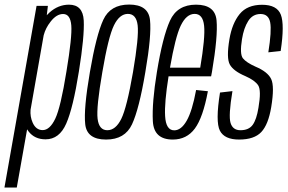

<svg xmlns="http://www.w3.org/2000/svg" viewBox="-86 -624 1296 864"><path d="M-66 220 78.5 -597.5H129.5L124.5 -555.5Q130 -561.5 136.5 -567.5Q176 -603 224.5 -603Q287 -603 290.8 -532Q294.5 -461 269 -302.5Q243 -138.5 212 -67.8Q181 3 119 3Q70 3 42.5 -32.5Q39 -37 36 -42L-10.5 220ZM51.5 -130Q49 -99 61 -72Q76 -38.5 106 -38.5Q138 -38.5 162.5 -89.5Q187 -140.5 213 -302.5Q239 -458.5 234.8 -509.8Q230.5 -561 198 -561Q168.5 -561 142 -527Q119 -498 110.5 -465Z M391.5 4Q305 4 297.5 -65Q290 -134 318.5 -299.5Q347 -466 378.8 -534.8Q410.5 -603.5 495 -603.5Q581.5 -603.5 589 -534.2Q596.5 -465 568 -299.5Q540 -133 508 -64.5Q476 4 391.5 4ZM397 -38Q434.5 -38 459.8 -89.2Q485 -140.5 512.5 -299.5Q539.5 -458 533.5 -509.8Q527.5 -561.5 489.5 -561.5Q452 -561.5 426.8 -510Q401.5 -458.5 374.5 -299.5Q347 -141 353.2 -89.5Q359.5 -38 397 -38Z M691.5 4Q606 4 601.8 -79Q597.5 -162 620 -299.5Q646 -458.5 678.8 -530.8Q711.5 -603 796 -603Q882 -603 888.5 -532.2Q895 -461.5 868 -301.5Q866 -289.5 864 -280.5H672.5Q653.5 -161.5 657 -102Q660.5 -37.5 698 -37.5Q729.5 -37.5 754.2 -81Q779 -124.5 796.5 -219L849.5 -213.5Q827.5 -95 790.8 -45.5Q754 4 691.5 4ZM679 -319.5H815Q838 -456 832.5 -508Q827 -561.5 790 -561.5Q752.5 -561.5 727 -508Q703 -457.5 679 -319.5Z M990 4Q924 4 903.5 -36Q883 -76 904 -207.5L960 -214Q941.5 -103.5 951.5 -70.8Q961.5 -38 996 -38Q1033.5 -38 1051 -62Q1068.5 -86 1077 -139Q1090.5 -217.5 1075.8 -240Q1061 -262.5 1018 -281.5Q965 -304 948.5 -333Q932 -362 946.5 -448Q958.5 -519 992.5 -560.8Q1026.5 -602.5 1093.5 -602.5Q1160.5 -602.5 1177.8 -557.8Q1195 -513 1177 -394.5L1121.5 -388.5Q1137 -485.5 1129.8 -523.2Q1122.5 -561 1086.5 -561Q1051 -561 1031 -529.5Q1011 -498 1003 -448Q992 -380.5 1007.2 -361.5Q1022.5 -342.5 1064 -324Q1118.5 -301 1134.2 -268.5Q1150 -236 1134.5 -142Q1121.5 -63.5 1089.8 -29.8Q1058 4 990 4Z"/></svg>

Font: Anybody Condensed Light
Style: Italic
Weight: 300
Width: 3
Italic angle: -10°
Designer: Tyler Finck
Foundry: Etcetera Type Company
Version: Version 1.010; ttfautohint (v1.8.3) -l 8 -r 50 -G 200 -x 14 